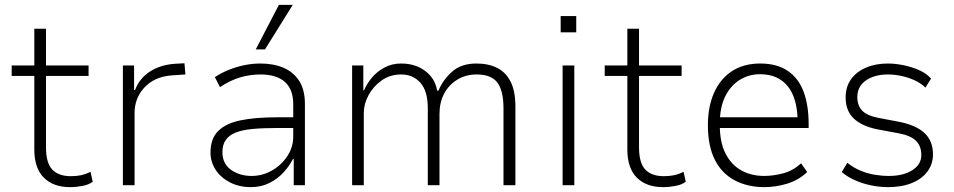

<svg xmlns="http://www.w3.org/2000/svg" viewBox="-20 -761 3922 789"><path d="M268 8Q199 8 160 -31Q121 -70 121 -147V-449H28V-492H121V-643H169V-492H344V-449H169V-156Q169 -91 195 -64Q221 -37 271 -37Q294 -37 313 -41Q332 -45 352 -55L361 -14Q345 -2 319 3Q293 8 268 8Z M485 0V-492H531V-391H535Q552 -438 595.5 -466.5Q639 -495 700 -499L738 -501L742 -455L683 -451Q614 -445 573.5 -401.5Q533 -358 533 -297V0Z M1011 8Q963 8 925 -11.5Q887 -31 866 -63.5Q845 -96 845 -134Q845 -191 876.5 -222.5Q908 -254 968.5 -266.5Q1029 -279 1117 -279H1196V-235H1119Q1060 -235 1017.5 -231Q975 -227 948 -216Q921 -205 907.5 -185.5Q894 -166 894 -136Q894 -88 929.5 -63Q965 -38 1014 -38Q1058 -38 1097 -60Q1136 -82 1160.5 -119Q1185 -156 1185 -200V-333Q1185 -394 1150.5 -424.5Q1116 -455 1050 -455Q1008 -455 967 -443Q926 -431 884 -403L863 -444Q890 -462 921.5 -474.5Q953 -487 985.5 -493.5Q1018 -500 1050 -500Q1104 -500 1145 -482.5Q1186 -465 1209.5 -428.5Q1233 -392 1233 -334V0H1187V-108H1184Q1170 -80 1145.5 -53Q1121 -26 1087 -9Q1053 8 1011 8ZM1031 -558 1126 -741H1183L1069 -558Z M1427 0V-492H1473V-390H1476Q1487 -416 1507.5 -441Q1528 -466 1559 -483Q1590 -500 1628 -500Q1688 -500 1728.5 -468.5Q1769 -437 1776 -389H1782Q1801 -434 1838.5 -467Q1876 -500 1938 -500Q1987 -500 2023 -482Q2059 -464 2078.5 -425Q2098 -386 2098 -323V0H2049V-316Q2049 -388 2024 -421.5Q1999 -455 1939 -455Q1893 -455 1858 -433Q1823 -411 1804.5 -375Q1786 -339 1786 -293V0H1738V-316Q1738 -387 1707.5 -421Q1677 -455 1629 -455Q1583 -455 1548.5 -430.5Q1514 -406 1494.5 -370Q1475 -334 1475 -297V0Z M2284 -628V-695H2348V-628ZM2292 0V-492H2340V0Z M2705 8Q2636 8 2597 -31Q2558 -70 2558 -147V-449H2465V-492H2558V-643H2606V-492H2781V-449H2606V-156Q2606 -91 2632 -64Q2658 -37 2708 -37Q2731 -37 2750 -41Q2769 -45 2789 -55L2798 -14Q2782 -2 2756 3Q2730 8 2705 8Z M3121 8Q3053 8 3000 -19.5Q2947 -47 2918 -103.5Q2889 -160 2889 -247Q2889 -322 2914 -379Q2939 -436 2987 -468Q3035 -500 3104 -500Q3173 -500 3217.5 -469.5Q3262 -439 3282.5 -383.5Q3303 -328 3303 -252V-235H2921V-279H3280L3258 -256Q3258 -355 3218 -405.5Q3178 -456 3103 -456Q3057 -456 3019.5 -432.5Q2982 -409 2960 -364.5Q2938 -320 2938 -254V-246Q2938 -176 2961.5 -130Q2985 -84 3026 -61Q3067 -38 3120 -38Q3157 -38 3197.5 -48.5Q3238 -59 3272 -90L3297 -54Q3261 -20 3214 -6Q3167 8 3121 8Z M3630 8Q3594 8 3558.5 0.5Q3523 -7 3492 -21Q3461 -35 3439 -54L3462 -92Q3487 -72 3515.5 -60Q3544 -48 3574 -43Q3604 -38 3633 -38Q3692 -38 3729 -61.5Q3766 -85 3766 -124Q3766 -161 3744 -182.5Q3722 -204 3674 -213L3583 -230Q3521 -243 3488 -274.5Q3455 -306 3455 -361Q3455 -404 3477 -435Q3499 -466 3538.5 -483Q3578 -500 3629 -500Q3659 -500 3693 -493Q3727 -486 3757.5 -472.5Q3788 -459 3806 -438L3783 -401Q3762 -421 3735.5 -432.5Q3709 -444 3681.5 -449.5Q3654 -455 3629 -455Q3574 -455 3538.5 -430.5Q3503 -406 3503 -362Q3503 -328 3522.5 -307Q3542 -286 3588 -277L3677 -260Q3746 -246 3780 -213.5Q3814 -181 3814 -127Q3814 -87 3791.5 -56.5Q3769 -26 3727.5 -9Q3686 8 3630 8Z"/></svg>

Font: Nunito Sans 7pt SemiCondensed ExtraLight
Style: Regular
Weight: 250
Width: 4
Designer: Vernon Adams
Foundry: Vernon Adams
Version: Version 3.101;gftools[0.9.27]